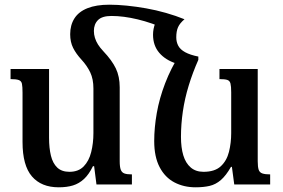

<svg xmlns="http://www.w3.org/2000/svg" viewBox="-20 -786 1204 818"><path d="M490 -99Q490 -75 494.5 -63Q499 -51 510 -47Q521 -43 542 -43V0H391L381 -78H376Q359 -43 338 -23.5Q317 -4 291 4Q265 12 230 12Q156 12 116 -34.5Q76 -81 76 -181V-391Q76 -417 73.5 -429Q71 -441 60 -445Q49 -449 25 -449V-492H189V-199Q189 -155 197 -122.5Q205 -90 224 -72Q243 -54 276 -54Q314 -54 336.5 -77Q359 -100 368.5 -138Q378 -176 378 -219V-409Q378 -449 364.5 -477.5Q351 -506 327 -532Q304 -557 291.5 -582Q279 -607 279 -640Q279 -679 297 -707.5Q315 -736 352.5 -751Q390 -766 446 -766Q480 -766 520 -762Q560 -758 602.5 -750.5Q645 -743 687 -731Q729 -719 766 -704L692 -660Q627 -689 566.5 -703.5Q506 -718 455 -718Q415 -718 397.5 -700.5Q380 -683 380 -654Q380 -639 384.5 -624.5Q389 -610 397.5 -596.5Q406 -583 420 -568Q457 -529 473.5 -494.5Q490 -460 490 -414ZM1078 -99Q1078 -75 1082 -63Q1086 -51 1098 -47Q1110 -43 1131 -43V0H978L968 -75H964Q943 -38 921 -19Q899 0 873 6Q847 12 813 12Q763 12 723 -9Q683 -30 660 -74Q637 -118 637 -185Q637 -242 648 -304.5Q659 -367 683.5 -431Q708 -495 747 -557L825 -531Q801 -477 784 -421.5Q767 -366 759 -311Q751 -256 751 -203Q751 -157 761 -124Q771 -91 792.5 -72.5Q814 -54 847 -54Q895 -54 920.5 -77.5Q946 -101 955.5 -139Q965 -177 965 -219V-393Q965 -418 962 -430Q959 -442 948.5 -445.5Q938 -449 915 -449V-492H1078ZM766 -704Q746 -687 738.5 -670Q731 -653 731 -627Q731 -607 739.5 -591Q748 -575 769 -563.5Q790 -552 825 -545V-531L732 -515Q685 -530 658.5 -561Q632 -592 632 -638Q632 -663 641 -686Q650 -709 668 -724Z"/></svg>

Font: Noto Serif Armenian Medium
Style: Regular
Weight: 500
Version: Version 2.007